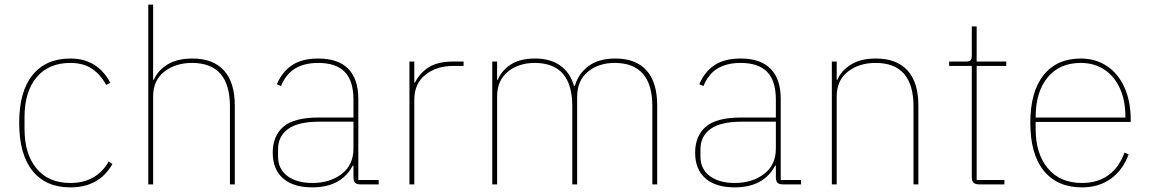

<svg xmlns="http://www.w3.org/2000/svg" viewBox="-20 -797 4971 830"><path d="M63 -266Q63 -402 121 -473Q179 -544 284 -544Q345 -544 388 -516.5Q431 -489 457 -439L439 -430Q413 -477 376 -501Q339 -525 284 -525Q190 -525 138 -462.5Q86 -400 86 -291V-240Q86 -131 138 -68.5Q190 -6 284 -6Q397 -6 450 -99L466 -88Q409 13 284 13Q178 13 120.5 -58.5Q63 -130 63 -266Z M621 0V-777H642V-452H645Q661 -491 703 -517.5Q745 -544 812 -544Q901 -544 948 -492.5Q995 -441 995 -341V0H974V-337Q974 -525 810 -525Q739 -525 690.5 -487.5Q642 -450 642 -380V0Z M1159 -137Q1159 -209 1205 -249Q1251 -289 1359 -289H1508V-366Q1508 -448 1470 -486.5Q1432 -525 1356 -525Q1296 -525 1256 -501Q1216 -477 1195 -425L1177 -433Q1200 -487 1243 -515.5Q1286 -544 1356 -544Q1442 -544 1485.5 -499.5Q1529 -455 1529 -370V-19H1617V0H1538Q1522 0 1515 -7Q1508 -14 1508 -30V-81H1505Q1455 13 1330 13Q1248 13 1203.5 -26Q1159 -65 1159 -137ZM1508 -155V-271H1360Q1269 -271 1225.5 -239.5Q1182 -208 1182 -152V-121Q1182 -66 1222.5 -36Q1263 -6 1330 -6Q1406 -6 1457 -45Q1508 -84 1508 -155Z M1750 0V-531H1771V-440H1774Q1795 -482 1834 -506.5Q1873 -531 1941 -531H1984V-512H1938Q1868 -512 1819.5 -474Q1771 -436 1771 -366V0Z M2108 0V-531H2129V-452H2132Q2148 -492 2188 -518Q2228 -544 2293 -544Q2359 -544 2402 -513.5Q2445 -483 2461 -426H2465Q2481 -480 2525 -512Q2569 -544 2640 -544Q2729 -544 2775 -492.5Q2821 -441 2821 -341V0H2800V-338Q2800 -525 2637 -525Q2568 -525 2521.5 -487Q2475 -449 2475 -378V0H2454V-338Q2454 -525 2291 -525Q2223 -525 2176 -487.5Q2129 -450 2129 -380V0Z M2985 -137Q2985 -209 3031 -249Q3077 -289 3185 -289H3334V-366Q3334 -448 3296 -486.5Q3258 -525 3182 -525Q3122 -525 3082 -501Q3042 -477 3021 -425L3003 -433Q3026 -487 3069 -515.5Q3112 -544 3182 -544Q3268 -544 3311.5 -499.5Q3355 -455 3355 -370V-19H3443V0H3364Q3348 0 3341 -7Q3334 -14 3334 -30V-81H3331Q3281 13 3156 13Q3074 13 3029.5 -26Q2985 -65 2985 -137ZM3334 -155V-271H3186Q3095 -271 3051.5 -239.5Q3008 -208 3008 -152V-121Q3008 -66 3048.5 -36Q3089 -6 3156 -6Q3232 -6 3283 -45Q3334 -84 3334 -155Z M3576 0V-531H3597V-452H3600Q3616 -491 3658 -517.5Q3700 -544 3767 -544Q3856 -544 3903 -492.5Q3950 -441 3950 -341V0H3929V-337Q3929 -525 3765 -525Q3694 -525 3645.5 -487.5Q3597 -450 3597 -380V0Z M4212 0Q4181 0 4181 -30V-512H4083V-531H4157Q4171 -531 4176 -537Q4181 -543 4181 -558V-683H4202V-531H4330V-512H4202V-19H4322V0Z M4434 -266Q4434 -401 4491.5 -472.5Q4549 -544 4652 -544Q4716 -544 4765 -511.5Q4814 -479 4841 -419Q4868 -359 4868 -279V-270H4457V-240Q4457 -132 4510 -69Q4563 -6 4657 -6Q4724 -6 4770.5 -39Q4817 -72 4841 -137L4859 -130Q4835 -63 4783 -25Q4731 13 4657 13Q4551 13 4492.5 -58.5Q4434 -130 4434 -266ZM4457 -289H4845V-293Q4845 -363 4821 -415.5Q4797 -468 4753.5 -496.5Q4710 -525 4652 -525Q4560 -525 4508.5 -462Q4457 -399 4457 -291Z"/></svg>

Font: IBM Plex Sans JP Thin
Style: Regular
Weight: 100
Designer: Mike Abbink; Paul van der Laan; Pieter van Rosmalen; Wujin Sim; Yejin Wi; Jinhee Kim; Boomi Park; Yona Kim; Kichan Ma
Foundry: Sandoll Inc.
Version: Version 1.001